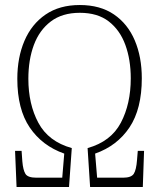

<svg xmlns="http://www.w3.org/2000/svg" viewBox="-20 -745 635 765"><path d="M46 0 40 -144H66L69 -102Q72 -67 81.5 -52Q91 -37 125 -37H228L236 -133Q148 -164 98.5 -237Q49 -310 49 -431Q49 -516 77.5 -582.5Q106 -649 161.5 -687Q217 -725 298 -725Q379 -725 434 -687.5Q489 -650 517 -584Q545 -518 545 -433Q545 -311 496 -237.5Q447 -164 359 -133L367 -37H470Q503 -37 513 -52.5Q523 -68 526 -108L529 -144H554L549 0H339L329 -155Q422 -181 461.5 -256Q501 -331 501 -433Q501 -507 479.5 -566Q458 -625 413.5 -659.5Q369 -694 298 -694Q228 -694 182.5 -659.5Q137 -625 115 -566Q93 -507 93 -431Q93 -330 133 -255.5Q173 -181 266 -155L255 0Z"/></svg>

Font: Noto Serif Condensed ExtraLight
Style: Regular
Weight: 200
Width: 3
Designer: Monotype Design Team
Foundry: Monotype Imaging Inc.
Version: Version 2.013; ttfautohint (v1.8.4.7-5d5b)